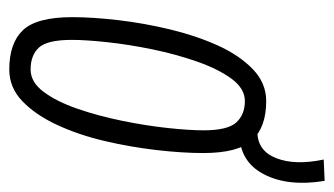

<svg xmlns="http://www.w3.org/2000/svg" viewBox="-173 -537 720 414"><g transform="rotate(90 187.0 -330.0)"><path d="M130 10Q73 10 45 -19.5Q17 -49 17 -126Q17 -170 23.5 -225.5Q30 -281 43.5 -337Q57 -393 78 -439.5Q99 -486 129 -515Q159 -544 198 -544Q254 -544 282 -514Q310 -484 310 -408Q310 -363 303.5 -307Q297 -251 284 -195.5Q271 -140 249.5 -93.5Q228 -47 198.5 -18.5Q169 10 130 10ZM130 -36Q157 -36 178 -64Q199 -92 214.5 -137Q230 -182 240.5 -233.5Q251 -285 256 -331.5Q261 -378 261 -409Q261 -461 244 -479.5Q227 -498 198 -498Q171 -498 150 -469.5Q129 -441 113 -395.5Q97 -350 86.5 -299Q76 -248 71 -201.5Q66 -155 66 -125Q66 -72 82.5 -54Q99 -36 130 -36ZM254 -486 251 -525H264Q305 -525 321 -565.5Q337 -606 324 -668L370 -670Q383 -591 355.5 -538.5Q328 -486 266 -486Z"/></g></svg>

Font: Georama Condensed Light
Style: Italic
Weight: 300
Width: 3
Italic angle: -9°
Designer: Jean-Baptiste Levee
Foundry: Production Type
Version: Version 1.000